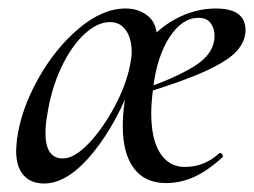

<svg xmlns="http://www.w3.org/2000/svg" viewBox="-20 -419 598 452"><path d="M18 -64Q18 -71 20 -91Q29 -160 69 -232Q109 -304 165 -351.5Q221 -399 276 -399Q304 -399 325 -384Q346 -369 349 -340Q342 -326 326 -298Q302 -252 299 -246Q258 -132 199 -59.5Q140 13 84 13Q53 13 35.5 -6.5Q18 -26 18 -64ZM287 -270Q290 -285 290 -297Q290 -328 276.5 -347.5Q263 -367 239 -367Q209 -367 178 -338Q147 -309 123.5 -258.5Q100 -208 91 -147Q87 -126 87 -106Q87 -46 128 -46Q155 -46 188.5 -81Q222 -116 250 -168.5Q278 -221 287 -270ZM269 -122Q269 -164 279 -211L315 -305Q349 -351 394.5 -375Q440 -399 488 -399Q558 -399 558 -348Q558 -322 537.5 -299Q517 -276 463.5 -251.5Q410 -227 314 -198L315 -209Q388 -233 436.5 -262.5Q485 -292 485 -335Q485 -352 476 -364.5Q467 -377 447 -377Q409 -377 379.5 -332Q350 -287 341 -215Q336 -177 336 -153Q336 -91 357 -58.5Q378 -26 415 -26Q461 -26 496 -58L498 -59Q501 -59 503.5 -55Q506 -51 504 -49Q469 -17 437 -2.5Q405 12 371 12Q321 12 295 -23Q269 -58 269 -122Z"/></svg>

Font: Cormorant Infant Medium
Style: Italic
Weight: 500
Italic angle: -10°
Designer: Christian Thalmann (Catharsis Fonts)
Foundry: Catharsis Fonts
Version: Version 4.000